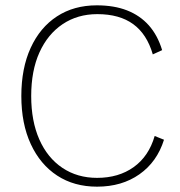

<svg xmlns="http://www.w3.org/2000/svg" viewBox="-20 -690 676 720"><path d="M595 -166Q569 -83 503 -36.5Q437 10 344 10Q258 10 194.5 -31.5Q131 -73 95.5 -149.5Q60 -226 60 -330Q60 -434 95 -510.5Q130 -587 193.5 -628.5Q257 -670 343 -670Q408 -670 456.5 -651Q505 -632 538 -595Q571 -558 588 -502L553 -486Q531 -562 479.5 -599.5Q428 -637 345 -637Q271 -637 215 -599.5Q159 -562 128 -493.5Q97 -425 97 -330Q97 -236 127.5 -167Q158 -98 214 -60.5Q270 -23 344 -23Q425 -23 481.5 -63.5Q538 -104 560 -180Z"/></svg>

Font: Kantumruy Pro ExtraLight
Style: Regular
Weight: 250
Version: Version 1.002